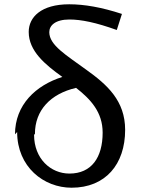

<svg xmlns="http://www.w3.org/2000/svg" viewBox="-20 -836 663 896"><path d="M60 -220C60 -57 184 40 314 40C472 40 564 -69 564 -230C564 -366 480 -441 382 -511C289 -579 210 -625 210 -686C210 -717 238 -745 304 -745C359 -745 428 -731 525 -696L549 -771C454 -802 374 -816 303 -816C172 -816 114 -756 114 -687C114 -598 190 -535 271 -477C147 -438 50 -347 50 -209ZM143 -211C143 -321 215 -398 335 -426C404 -372 459 -312 459 -217C459 -101 407 -26 304 -26C217 -26 139 -95 139 -207Z"/></svg>

Font: GenEiGothic-pro-Regular
Style: Regular
Weight: 400
Designer: Ryoko NISHIZUKA (kana & ideographs); Paul D. Hunt (Latin, Greek & Cyrillic); Wenlong ZHANG (bopomofo); Sandoll Communica
Foundry: Adobe Systems Incorporated; o_tamon
Version: Version 1.000.140830